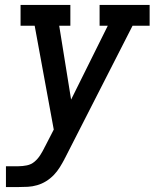

<svg xmlns="http://www.w3.org/2000/svg" viewBox="-20 -550 640 775"><path d="M4 205V121H55Q71 121 88.5 117.5Q106 114 119.5 102.5Q133 91 142.5 76Q152 61 160 45V43Q161 43 161 43Q161 43 161 43L197 -27L120 -446H63V-530H264V-446H219L267 -148L415 -446H382V-530H584V-446H515L246 81Q245 84 243.5 86Q242 88 241 90V91Q232 108 221.5 125Q211 142 197 156.5Q183 171 166 181.5Q149 192 130 197.5Q111 203 92.5 204Q74 205 55 205Z"/></svg>

Font: Iosevka Slab MdExObl
Style: Regular
Weight: 500
Width: 7
Italic angle: -9°
Monospace: yes
Designer: Belleve Invis
Foundry: Belleve Invis
Version: Version 11.1.1; ttfautohint (v1.8.3)